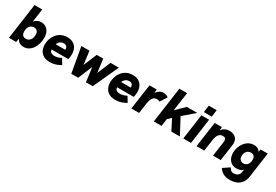

<svg xmlns="http://www.w3.org/2000/svg" viewBox="67 -1867 4681 3252"><g transform="rotate(30 2408.0 -241.0)"><path d="M306 11Q274 11 241.5 -2Q209 -15 186.5 -51Q164 -87 160 -156L185 -122L159 0H19L117 -697H267L222 -369L191 -351Q208 -410 235.5 -443Q263 -476 296.5 -490Q330 -504 362 -504Q413 -504 452.5 -480Q492 -456 515 -409.5Q538 -363 538 -296Q538 -240 523 -185.5Q508 -131 479 -86.5Q450 -42 406.5 -15.5Q363 11 306 11ZM271 -127Q297 -127 318 -137Q339 -147 354.5 -165.5Q370 -184 378 -210.5Q386 -237 386 -271Q386 -302 376.5 -323Q367 -344 348.5 -355Q330 -366 303 -366Q277 -366 256 -356Q235 -346 219.5 -327.5Q204 -309 196 -282.5Q188 -256 188 -223Q188 -193 197.5 -171.5Q207 -150 226 -138.5Q245 -127 271 -127Z M825 11Q743 11 693.5 -19.5Q644 -50 622 -99.5Q600 -149 600 -206Q600 -261 617.5 -314Q635 -367 669.5 -410Q704 -453 755 -478.5Q806 -504 874 -504Q944 -504 990 -476.5Q1036 -449 1059.5 -400.5Q1083 -352 1083 -288Q1083 -260 1079.5 -238Q1076 -216 1070 -190H745Q745 -185 745.5 -180.5Q746 -176 747 -171Q754 -143 779 -130.5Q804 -118 837 -118Q869 -118 903.5 -128Q938 -138 969 -154L1032 -51Q992 -26 939.5 -7.5Q887 11 825 11ZM941 -273Q944 -283 945.5 -293Q947 -303 947 -312Q947 -331 940 -347Q933 -363 917 -373.5Q901 -384 873 -384Q839 -384 815.5 -370Q792 -356 778.5 -336.5Q765 -317 760 -301H992Z M1238 0 1151 -493H1309L1343 -232L1451 -493H1578L1612 -234L1721 -493H1884L1658 0H1525L1488 -278L1373 0Z M2105 11Q2023 11 1973.5 -19.5Q1924 -50 1902 -99.5Q1880 -149 1880 -206Q1880 -261 1897.5 -314Q1915 -367 1949.5 -410Q1984 -453 2035 -478.5Q2086 -504 2154 -504Q2224 -504 2270 -476.5Q2316 -449 2339.5 -400.5Q2363 -352 2363 -288Q2363 -260 2359.5 -238Q2356 -216 2350 -190H2025Q2025 -185 2025.5 -180.5Q2026 -176 2027 -171Q2034 -143 2059 -130.5Q2084 -118 2117 -118Q2149 -118 2183.5 -128Q2218 -138 2249 -154L2312 -51Q2272 -26 2219.5 -7.5Q2167 11 2105 11ZM2221 -273Q2224 -283 2225.5 -293Q2227 -303 2227 -312Q2227 -331 2220 -347Q2213 -363 2197 -373.5Q2181 -384 2153 -384Q2119 -384 2095.5 -370Q2072 -356 2058.5 -336.5Q2045 -317 2040 -301H2272Z M2413 0 2483 -493H2625L2616 -358L2598 -362Q2605 -404 2629 -436Q2653 -468 2686 -486Q2719 -504 2752 -504Q2781 -504 2804 -495.5Q2827 -487 2852 -470L2767 -338Q2758 -345 2741.5 -349.5Q2725 -354 2710 -354Q2671 -354 2647 -331.5Q2623 -309 2610.5 -273Q2598 -237 2592 -195L2564 0Z M3195 0 3089 -208 3012 -131 3036 -318 3213 -493H3417L3200 -305L3362 0ZM2852 0 2950 -697H3101L3003 0Z M3429 0 3498 -493H3649L3580 0ZM3507 -561 3526 -697H3680L3661 -561Z M3688 0 3758 -493H3899L3892 -377L3872 -381Q3891 -431 3919.5 -457.5Q3948 -484 3980.5 -494Q4013 -504 4042 -504Q4122 -504 4165.5 -463.5Q4209 -423 4209 -355Q4209 -348 4209 -340Q4209 -332 4207 -324L4161 0H4010L4049 -276Q4051 -287 4051.5 -295.5Q4052 -304 4052 -311Q4052 -344 4038 -358.5Q4024 -373 3993 -373Q3942 -373 3912 -336.5Q3882 -300 3871 -226L3839 0Z M4461 215Q4399 215 4357 199Q4315 183 4288.5 158Q4262 133 4244 107L4369 22Q4382 44 4402 65Q4422 86 4462 86Q4485 86 4510 78Q4535 70 4554.5 47Q4574 24 4579 -19L4590 -108L4610 -89Q4577 -40 4540.5 -24.5Q4504 -9 4459 -9Q4402 -9 4361.5 -36Q4321 -63 4300 -110Q4279 -157 4279 -216Q4279 -269 4296.5 -320Q4314 -371 4346.5 -412.5Q4379 -454 4423.5 -479Q4468 -504 4522 -504Q4578 -504 4610.5 -481Q4643 -458 4650 -418L4634 -402L4656 -493H4796L4728 -11Q4717 68 4680.5 118Q4644 168 4587.5 191.5Q4531 215 4461 215ZM4520 -142Q4546 -142 4566 -152.5Q4586 -163 4599.5 -181Q4613 -199 4620 -223Q4627 -247 4627 -275Q4627 -303 4618 -323Q4609 -343 4590.5 -354.5Q4572 -366 4545 -366Q4520 -366 4499 -356.5Q4478 -347 4463 -329.5Q4448 -312 4440 -288Q4432 -264 4432 -235Q4432 -208 4442.5 -187Q4453 -166 4473 -154Q4493 -142 4520 -142Z"/></g></svg>

Font: Hanken Grotesk Black
Style: Italic
Weight: 900
Italic angle: -8°
Designer: Alfredo Marco Pradil
Foundry: Hanken Design Co.
Version: Version 3.013